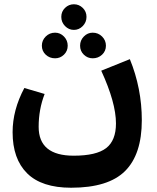

<svg xmlns="http://www.w3.org/2000/svg" viewBox="-20 -619 733 899"><path d="M367.5 -497Q350 -479 326 -479Q302 -479 284.5 -497Q267 -515 267 -540Q267 -565 284.5 -582Q302 -599 326 -599Q350 -599 367.5 -582Q385 -565 385 -540Q385 -515 367.5 -497ZM238 -346Q212 -346 194 -363Q176 -380 176 -405Q176 -430 194 -448Q212 -466 238 -466Q262 -466 279.5 -448Q297 -430 297 -405Q297 -380 279.5 -363Q262 -346 238 -346ZM414 -466Q440 -466 458 -448Q476 -430 476 -405Q476 -380 458 -363Q440 -346 414 -346Q390 -346 372.5 -363Q355 -380 355 -405Q355 -430 372.5 -448Q390 -466 414 -466ZM588 -342Q644 -205 644 -56Q644 104 565.5 182Q487 260 313 260Q175 260 107 192.5Q39 125 39 0Q39 -104 94 -207L189 -179Q161 -107 161 -25Q161 110 325 110Q431 110 477 74.5Q523 39 523 -41Q523 -138 454 -288Z"/></svg>

Font: FiraGO
Style: Bold
Weight: 700
Designer: bBox Type
Foundry: bBox Type GmbH
Version: Version 1.001;PS 001.001;hotconv 1.0.88;makeotf.lib2.5.64775